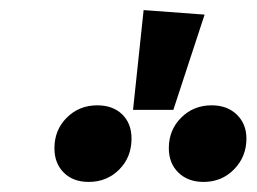

<svg xmlns="http://www.w3.org/2000/svg" viewBox="-20 -965 509 381"><path d="M265 -945 386 -936 324 -747H244ZM241 -690Q241 -653 216.5 -628.5Q192 -604 156 -604Q125 -604 106.5 -622.5Q88 -641 88 -671Q88 -707 112.5 -731.5Q137 -756 173 -756Q204 -756 222.5 -738Q241 -720 241 -690ZM469 -690Q469 -654 444.5 -629Q420 -604 384 -604Q353 -604 334 -622.5Q315 -641 315 -671Q315 -707 339.5 -731.5Q364 -756 400 -756Q431 -756 450 -737.5Q469 -719 469 -690Z"/></svg>

Font: Fira Sans Condensed
Style: Bold Italic
Weight: 700
Width: 3
Italic angle: -8°
Designer: Carrois Corporate & Edenspiekermann AG
Foundry: Carrois Corporate GbR & Edenspiekermann AG
Version: Version 4.203